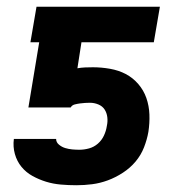

<svg xmlns="http://www.w3.org/2000/svg" viewBox="-20 -540 540 568"><path d="M206 8Q183 8 160 6Q137 4 116 -2.5Q95 -9 76 -19.5Q57 -30 43.5 -46.5Q30 -63 24 -84.5Q18 -106 21 -129H146Q146 -119 154.5 -112Q163 -105 173 -102Q183 -99 193.5 -98Q204 -97 215 -97Q229 -97 243.5 -101Q258 -105 269.5 -115Q281 -125 287.5 -139Q294 -153 296 -167Q299 -180 297.5 -193Q296 -206 289.5 -216Q283 -226 271 -231Q259 -236 246 -236Q239 -236 231.5 -235.5Q224 -235 216.5 -234Q209 -233 201 -231Q193 -229 189 -222H64L96 -415H70L88 -520H453L435 -415H221L209 -338Q220 -340 231.5 -340.5Q243 -341 255 -341Q280 -341 305.5 -336.5Q331 -332 352 -321Q373 -310 389 -291.5Q405 -273 413 -250Q421 -227 422 -201.5Q423 -176 419 -150Q415 -127 406 -104Q397 -81 381 -62Q365 -43 343.5 -29Q322 -15 299 -6.5Q276 2 252.5 5Q229 8 206 8Z"/></svg>

Font: Iosevka Extrabold Oblique
Style: Regular
Weight: 800
Italic angle: -9°
Monospace: yes
Designer: Belleve Invis
Foundry: Belleve Invis
Version: Version 32.5.0; ttfautohint (v1.8.4)